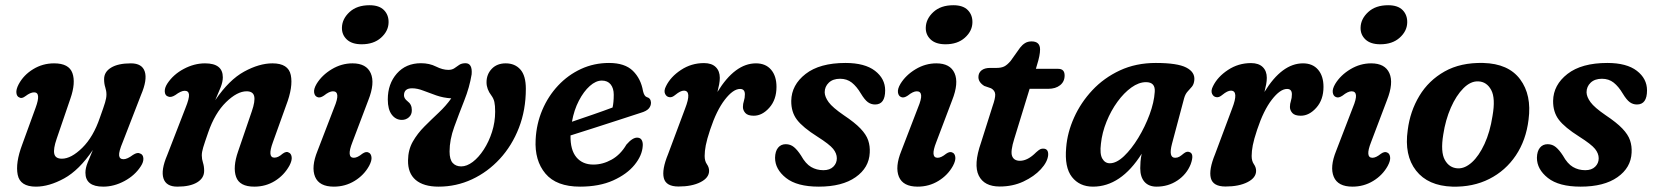

<svg xmlns="http://www.w3.org/2000/svg" viewBox="-20 -704 6328 735"><path d="M516 -116.5Q527.5 -113 528.8 -98.5Q530 -84 519 -67.5Q496.5 -32.5 456.5 -11Q416.5 10.5 375 10.5Q307 10.5 307 -43Q307 -60 315.2 -80.8Q323.5 -101.5 335.5 -130Q283 -52.5 225.5 -21Q168 10.5 117.5 10.5Q57 10.5 47.8 -34.8Q38.5 -80 65 -150.5L116.5 -292Q138 -350.5 110.5 -350.5Q96.5 -350.5 77.5 -336Q63 -325 54 -331Q44.5 -334.5 42.8 -348Q41 -361.5 51.5 -381.5Q70.5 -417 107 -439.2Q143.5 -461.5 187 -461.5Q244 -461.5 257.2 -424.2Q270.5 -387 249.5 -326.5L197 -173Q183.5 -134 187.8 -115.2Q192 -96.5 217 -96.5Q252.5 -96.5 295 -138.2Q337.5 -180 362.5 -254Q377 -294 382.2 -311.5Q387.5 -329 387.5 -342Q387.5 -356 383 -369.8Q378.5 -383.5 378.5 -401Q378.5 -429 405.5 -445.2Q432.5 -461.5 481 -461.5Q524 -461.5 534.2 -430Q544.5 -398.5 520 -341L450 -160.5Q434.5 -123.5 436 -109Q437.5 -94.5 453 -94.5Q467 -94.5 489 -111Q506 -122 516 -116.5Z M623.5 -334.5Q612 -338 610.8 -352.5Q609.5 -367 620.5 -384Q643.5 -419 683.5 -440.2Q723.5 -461.5 765 -461.5Q833 -461.5 833 -408Q833 -391 824.8 -370Q816.5 -349 804 -320.5Q857 -398.5 914.8 -430Q972.5 -461.5 1023 -461.5Q1084 -461.5 1093.2 -416.5Q1102.5 -371.5 1075.5 -301L1024.5 -159Q1003 -100.5 1030.5 -100.5Q1037.5 -100.5 1044.8 -103.8Q1052 -107 1062.5 -116Q1076.5 -126 1085.5 -120Q1094.5 -116.5 1096.5 -103.2Q1098.5 -90 1088 -70Q1067.5 -33 1032.2 -11.2Q997 10.5 953.5 10.5Q897 10.5 883.8 -26.8Q870.5 -64 891.5 -124.5L944 -278Q957.5 -317 953 -335.8Q948.5 -354.5 924 -354.5Q888 -354.5 845.2 -312.8Q802.5 -271 777 -197Q763 -157 757.8 -139.5Q752.5 -122 752.5 -109Q752.5 -95 757 -81.2Q761.5 -67.5 761.5 -50Q761.5 -22 734.5 -5.8Q707.5 10.5 659 10.5Q616 10.5 605.8 -21Q595.5 -52.5 620 -110L690 -290.5Q705 -327.5 703.5 -342Q702 -356.5 687 -356.5Q673 -356.5 651 -340Q634.5 -329.5 623.5 -334.5Z M1364.5 -534.5Q1327 -534.5 1307.5 -553Q1288 -571.5 1289 -599Q1290 -632 1318.2 -658Q1346.5 -684 1394.5 -684Q1432 -684 1450.2 -665Q1468.5 -646 1467.5 -617Q1466.5 -584.5 1438.5 -559.5Q1410.5 -534.5 1364.5 -534.5ZM1329 -159.5Q1305.5 -100 1334.5 -100Q1348 -100 1367 -115.5Q1381.5 -125.5 1391 -120Q1400 -116.5 1402 -103Q1404 -89.5 1393 -69Q1373.5 -33.5 1337.5 -11.5Q1301.5 10.5 1258 10.5Q1202 10.5 1186.2 -27.2Q1170.5 -65 1195.5 -126.5L1259 -291.5Q1273 -325 1271.2 -339.8Q1269.5 -354.5 1254.5 -354.5Q1240.5 -354.5 1220 -338Q1204.5 -327.5 1194.5 -332.5Q1184.5 -336.5 1182.5 -350Q1180.5 -363.5 1192 -383Q1212.5 -416.5 1250 -439Q1287.5 -461.5 1329.5 -461.5Q1382.5 -461.5 1399.2 -423.8Q1416 -386 1390 -320.5Z M1993 -364Q1993 -283 1966.5 -214.8Q1940 -146.5 1893.5 -96Q1847 -45.5 1786.8 -17.5Q1726.5 10.5 1659 10.5Q1601.5 10.5 1571.2 -15.2Q1541 -41 1542 -90.5Q1542.5 -130.5 1560.2 -161.8Q1578 -193 1604.8 -219.8Q1631.5 -246.5 1659.2 -272.5Q1687 -298.5 1707.5 -327.5Q1676.5 -329.5 1650 -338.8Q1623.5 -348 1600.5 -357Q1577.5 -366 1557.5 -366Q1526.5 -366 1526.5 -339Q1526.5 -327 1540 -316.5Q1556.5 -304.5 1556.5 -283Q1557 -265.5 1545.5 -255.2Q1534 -245 1518.5 -245Q1495 -245 1479.8 -265Q1464.5 -285 1464.5 -323.5Q1464.5 -383 1499.2 -422.5Q1534 -462 1591.5 -462Q1624 -462 1649.2 -449.2Q1674.5 -436.5 1696.5 -436.5Q1710.5 -436.5 1719.8 -443Q1729 -449.5 1738.2 -455.8Q1747.5 -462 1762.5 -462Q1789 -461.5 1785.5 -419.5Q1777.5 -370 1757.2 -319Q1737 -268 1719 -218.5Q1701 -169 1701 -124Q1701 -93.5 1713 -80.2Q1725 -67 1745.5 -67Q1767 -67 1789.8 -84.2Q1812.5 -101.5 1832 -131.5Q1851.5 -161.5 1863.5 -199Q1875.5 -236.5 1875.5 -276.5Q1875.5 -300.5 1872.5 -313.8Q1869.5 -327 1861 -338.5Q1842.5 -362.5 1842.5 -389Q1842.5 -419.5 1862.5 -440.5Q1882.5 -461.5 1916 -461.5Q1951 -461.5 1972 -438Q1993 -414.5 1993 -364Z M2440.5 -145.5Q2438.5 -109 2409.2 -73Q2380 -37 2327 -13.2Q2274 10.5 2200.5 10.5Q2110 10.5 2068 -39.5Q2026 -89.5 2030.5 -170Q2033.5 -230 2056 -283Q2078.5 -336 2116.5 -376.5Q2154.5 -417 2204.2 -440Q2254 -463 2311.5 -463Q2372 -463 2402.8 -432.8Q2433.5 -402.5 2441.5 -355.5Q2446 -336 2455.5 -332.5Q2471 -328.5 2472 -312Q2472.5 -299 2463.8 -288.8Q2455 -278.5 2432.5 -272Q2397.5 -260.5 2349 -244.8Q2300.5 -229 2251.2 -213.2Q2202 -197.5 2164 -185.5Q2163 -130 2186.5 -102Q2210 -74 2251.5 -74Q2287.5 -74 2321.5 -93Q2355.5 -112 2378 -150.5Q2402.5 -179 2421.5 -177Q2432.5 -176 2437 -167Q2441.5 -158 2440.5 -145.5ZM2284 -395.5Q2261 -395.5 2237.8 -374.8Q2214.5 -354 2196 -318.5Q2177.5 -283 2169.5 -238Q2206 -250.5 2249 -265.2Q2292 -280 2325 -292.5Q2329.5 -312 2329.5 -341.5Q2329.5 -366 2317.8 -380.8Q2306 -395.5 2284 -395.5Z M2543 -332Q2531.5 -333 2526 -344.8Q2520.5 -356.5 2529.5 -374Q2547 -410 2586.8 -436.2Q2626.5 -462.5 2675 -462.5Q2704.5 -462.5 2720 -447.2Q2735.5 -432 2735.5 -406Q2735.5 -394.5 2733 -381Q2730.5 -367.5 2726.5 -352Q2793.5 -461.5 2874 -461.5Q2911 -461.5 2931.8 -437.2Q2952.5 -413 2952.5 -371.5Q2952.5 -322.5 2925.2 -291.8Q2898 -261 2865.5 -261Q2842.5 -261 2833.2 -271.5Q2824 -282 2824 -294.5Q2824 -306.5 2827.8 -317.8Q2831.5 -329 2831.5 -343Q2831.5 -363.5 2813 -363.5Q2786.5 -363.5 2754.8 -322.5Q2723 -281.5 2698.5 -207.5Q2686 -170 2681.8 -147.8Q2677.5 -125.5 2677.5 -107Q2677.5 -87.5 2686 -75.5Q2694.5 -63.5 2694.5 -50Q2694.5 -23.5 2661.8 -6.8Q2629 10 2577.5 10Q2529.5 10 2521.2 -22.2Q2513 -54.5 2537.5 -114L2602.5 -288Q2629.5 -357 2598 -357Q2585 -357 2565.5 -341Q2552.5 -330 2543 -332Z M3132 -52.5Q3156.5 -52.5 3170 -65.8Q3183.5 -79 3183.5 -98Q3183.5 -116.5 3169.5 -134Q3155.5 -151.5 3109 -181Q3053.5 -216 3031 -245.5Q3008.5 -275 3009 -318Q3010 -379 3064 -421Q3118 -463 3216.5 -463Q3290.5 -463 3329.5 -433Q3368.5 -403 3368.5 -358Q3368.5 -304 3330 -304Q3314.5 -304 3302.2 -313Q3290 -322 3275.5 -346Q3259.5 -373 3240.8 -387.8Q3222 -402.5 3196 -402.5Q3168.5 -402.5 3152.8 -387.5Q3137 -372.5 3137 -350.5Q3137.5 -333 3152.2 -312.8Q3167 -292.5 3210 -263Q3252 -235 3274 -212Q3296 -189 3303.5 -166.8Q3311 -144.5 3309.5 -119.5Q3307 -62 3255.5 -25.8Q3204 10.5 3114.5 10.5Q3031 10.5 2989 -22.8Q2947 -56 2947 -100Q2947.5 -125 2958.5 -138.5Q2969.5 -152 2988 -152Q3006 -152 3019.5 -140.8Q3033 -129.5 3046.5 -108.5Q3064 -77 3085 -64.8Q3106 -52.5 3132 -52.5Z M3599.5 -534.5Q3562 -534.5 3542.5 -553Q3523 -571.5 3524 -599Q3525 -632 3553.2 -658Q3581.5 -684 3629.5 -684Q3667 -684 3685.2 -665Q3703.5 -646 3702.5 -617Q3701.5 -584.5 3673.5 -559.5Q3645.5 -534.5 3599.5 -534.5ZM3564 -159.5Q3540.5 -100 3569.5 -100Q3583 -100 3602 -115.5Q3616.5 -125.5 3626 -120Q3635 -116.5 3637 -103Q3639 -89.5 3628 -69Q3608.5 -33.5 3572.5 -11.5Q3536.5 10.5 3493 10.5Q3437 10.5 3421.2 -27.2Q3405.5 -65 3430.5 -126.5L3494 -291.5Q3508 -325 3506.2 -339.8Q3504.5 -354.5 3489.5 -354.5Q3475.5 -354.5 3455 -338Q3439.5 -327.5 3429.5 -332.5Q3419.5 -336.5 3417.5 -350Q3415.5 -363.5 3427 -383Q3447.5 -416.5 3485 -439Q3522.5 -461.5 3564.5 -461.5Q3617.5 -461.5 3634.2 -423.8Q3651 -386 3625 -320.5Z M3774 -366 3748 -375Q3725.5 -389 3725.5 -409Q3725.5 -425 3737.2 -434.5Q3749 -444 3770 -444H3794.5Q3812.5 -444 3824 -449.5Q3835.5 -455 3849 -471L3885 -521.5Q3893.5 -532.5 3904 -539Q3914.5 -545.5 3929 -545.5Q3961.5 -545.5 3961.5 -514.5Q3961.5 -492.5 3950 -456L3945.5 -440.5H4031Q4055.5 -440.5 4055.5 -415Q4055.5 -391.5 4038.2 -377.8Q4021 -364 3992.5 -364H3921.5L3863 -173.5Q3847.5 -124.5 3854.5 -106.5Q3861.5 -88.5 3884.5 -88.5Q3914.5 -88.5 3946.5 -121Q3956.5 -130 3962.2 -132.8Q3968 -135.5 3975 -135Q3994 -134 3992.5 -110Q3990 -84 3964.5 -56.2Q3939 -28.5 3898 -9.2Q3857 10 3807 10Q3747.5 10 3726.8 -31.8Q3706 -73.5 3735.5 -158L3779.5 -297Q3790.5 -328 3789.8 -342.8Q3789 -357.5 3774 -366Z M4466.5 -153.5Q4452.5 -100 4478.5 -100Q4487.5 -100 4494.8 -104.2Q4502 -108.5 4511.5 -116.5Q4523.5 -126 4533 -122Q4553 -116 4538 -75Q4522.5 -36.5 4487.2 -13Q4452 10.5 4407.5 10.5Q4377.5 10.5 4361.2 -8Q4345 -26.5 4345 -60Q4345 -72 4346 -85.2Q4347 -98.5 4350.5 -115.5Q4271 10.5 4164 10.5Q4112.5 10.5 4083.5 -26.5Q4054.5 -63.5 4061.5 -139.5Q4066 -197 4091.8 -254.2Q4117.5 -311.5 4161.8 -358.8Q4206 -406 4267.2 -434.5Q4328.5 -463 4404.5 -463Q4487 -463 4521 -445.5Q4555 -428 4552 -397.5Q4550.5 -381.5 4542.8 -372.2Q4535 -363 4526.2 -353.5Q4517.5 -344 4513 -328ZM4194.5 -154Q4189.5 -114.5 4199.8 -96.8Q4210 -79 4228.5 -79Q4254 -79 4282.8 -106.2Q4311.5 -133.5 4337.5 -176.2Q4363.5 -219 4380.8 -265.8Q4398 -312.5 4400.5 -352Q4403.5 -389.5 4367 -389.5Q4339.5 -389.5 4311 -369Q4282.5 -348.5 4257.8 -314.5Q4233 -280.5 4216 -238.5Q4199 -196.5 4194.5 -154Z M4637 -332Q4625.5 -333 4620 -344.8Q4614.5 -356.5 4623.5 -374Q4641 -410 4680.8 -436.2Q4720.5 -462.5 4769 -462.5Q4798.5 -462.5 4814 -447.2Q4829.5 -432 4829.5 -406Q4829.5 -394.5 4827 -381Q4824.5 -367.5 4820.5 -352Q4887.5 -461.5 4968 -461.5Q5005 -461.5 5025.8 -437.2Q5046.5 -413 5046.5 -371.5Q5046.5 -322.5 5019.2 -291.8Q4992 -261 4959.5 -261Q4936.5 -261 4927.2 -271.5Q4918 -282 4918 -294.5Q4918 -306.5 4921.8 -317.8Q4925.5 -329 4925.5 -343Q4925.5 -363.5 4907 -363.5Q4880.5 -363.5 4848.8 -322.5Q4817 -281.5 4792.5 -207.5Q4780 -170 4775.8 -147.8Q4771.5 -125.5 4771.5 -107Q4771.5 -87.5 4780 -75.5Q4788.5 -63.5 4788.5 -50Q4788.5 -23.5 4755.8 -6.8Q4723 10 4671.5 10Q4623.5 10 4615.2 -22.2Q4607 -54.5 4631.5 -114L4696.5 -288Q4723.5 -357 4692 -357Q4679 -357 4659.5 -341Q4646.5 -330 4637 -332Z M5264 -534.5Q5226.5 -534.5 5207 -553Q5187.5 -571.5 5188.5 -599Q5189.5 -632 5217.8 -658Q5246 -684 5294 -684Q5331.5 -684 5349.8 -665Q5368 -646 5367 -617Q5366 -584.5 5338 -559.5Q5310 -534.5 5264 -534.5ZM5228.5 -159.5Q5205 -100 5234 -100Q5247.5 -100 5266.5 -115.5Q5281 -125.5 5290.5 -120Q5299.5 -116.5 5301.5 -103Q5303.5 -89.5 5292.5 -69Q5273 -33.5 5237 -11.5Q5201 10.5 5157.5 10.5Q5101.5 10.5 5085.8 -27.2Q5070 -65 5095 -126.5L5158.5 -291.5Q5172.5 -325 5170.8 -339.8Q5169 -354.5 5154 -354.5Q5140 -354.5 5119.5 -338Q5104 -327.5 5094 -332.5Q5084 -336.5 5082 -350Q5080 -363.5 5091.5 -383Q5112 -416.5 5149.5 -439Q5187 -461.5 5229 -461.5Q5282 -461.5 5298.8 -423.8Q5315.5 -386 5289.5 -320.5Z M5658 -463Q5754.5 -460.5 5799.2 -400.5Q5844 -340.5 5831.5 -246Q5822 -167.5 5782.8 -109Q5743.5 -50.5 5681.2 -19Q5619 12.5 5540 10.5Q5446.5 7.5 5400.8 -51Q5355 -109.5 5369 -206.5Q5378 -278 5413.5 -337Q5449 -396 5510.2 -430.5Q5571.5 -465 5658 -463ZM5561 -59.5Q5588 -58.5 5614.8 -82.8Q5641.5 -107 5662.8 -152.8Q5684 -198.5 5693.5 -260Q5705.5 -328 5688.5 -359.5Q5671.5 -391 5639.5 -392.5Q5610 -394 5582.2 -366.2Q5554.5 -338.5 5534 -291.8Q5513.5 -245 5505 -189Q5494 -122.5 5511 -91.8Q5528 -61 5561 -59.5Z M6048.5 -52.5Q6073 -52.5 6086.5 -65.8Q6100 -79 6100 -98Q6100 -116.5 6086 -134Q6072 -151.5 6025.5 -181Q5970 -216 5947.5 -245.5Q5925 -275 5925.5 -318Q5926.5 -379 5980.5 -421Q6034.5 -463 6133 -463Q6207 -463 6246 -433Q6285 -403 6285 -358Q6285 -304 6246.5 -304Q6231 -304 6218.8 -313Q6206.5 -322 6192 -346Q6176 -373 6157.2 -387.8Q6138.5 -402.5 6112.5 -402.5Q6085 -402.5 6069.2 -387.5Q6053.5 -372.5 6053.5 -350.5Q6054 -333 6068.8 -312.8Q6083.5 -292.5 6126.5 -263Q6168.5 -235 6190.5 -212Q6212.5 -189 6220 -166.8Q6227.5 -144.5 6226 -119.5Q6223.5 -62 6172 -25.8Q6120.5 10.5 6031 10.5Q5947.5 10.5 5905.5 -22.8Q5863.5 -56 5863.5 -100Q5864 -125 5875 -138.5Q5886 -152 5904.5 -152Q5922.5 -152 5936 -140.8Q5949.5 -129.5 5963 -108.5Q5980.5 -77 6001.5 -64.8Q6022.5 -52.5 6048.5 -52.5Z"/></svg>

Font: Fraunces 72pt S100 SemiBold
Style: Italic
Weight: 600
Italic angle: -16°
Version: Version 1.000; ttfautohint (v1.8.3)